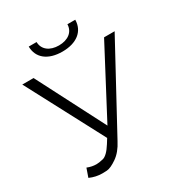

<svg xmlns="http://www.w3.org/2000/svg" viewBox="-204 -1018 1089 1165"><g transform="rotate(-30 340.0 -435.0)"><path d="M333 -751C432 -751 495 -799 496 -880H441C440 -827 397 -794 333 -794C269 -794 226 -827 225 -880H170C171 -799 233 -751 333 -751ZM85 -9C114 4 143 10 172 10C175 10 186 10 204 9C222 8 246 -3 275 -23C304 -43 329 -73 350 -114L668 -700H594L344 -226L100 -700H21L305 -162L285 -130C260 -90 237 -68 217 -63C197 -58 181 -56 170 -56C149 -56 128 -60 106 -69Z"/></g></svg>

Font: Montserrat Z
Style: Regular
Weight: 400
Designer: Julieta Ulanovsky
Foundry: Julieta Ulanovsky
Version: Version 8.000